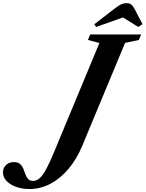

<svg xmlns="http://www.w3.org/2000/svg" viewBox="-338 -988 956 1261"><path d="M-145 253.5Q-192 253.5 -231.5 239.5Q-271 225.5 -294.8 200.8Q-318.5 176 -318.5 144Q-318.5 115 -298.5 95.8Q-278.5 76.5 -246.5 76.5Q-220 76.5 -206.2 89Q-192.5 101.5 -185 119.8Q-177.5 138 -171 156.5Q-164.5 175 -153.2 187.5Q-142 200 -120.5 200Q-98 200 -77.8 182.5Q-57.5 165 -34.8 123.2Q-12 81.5 18 8.5L315 -706L239.5 -725.5L254.5 -761.5H589L574 -725.5L483.5 -706.5L202.5 -31Q166 57 112.2 120.8Q58.5 184.5 -7 219Q-72.5 253.5 -145 253.5ZM293.5 -811 281 -828.5 416 -932.5Q442 -952.5 458.5 -960Q475 -967.5 492 -967.5Q511 -967.5 522.2 -959.5Q533.5 -951.5 544 -932.5L598 -829.5L570 -811L469.5 -873.5Z"/></svg>

Font: Libre Caslon Text
Style: Italic
Weight: 400
Italic angle: -22.583°
Designer: Pablo Impallari, Rodrigo Fuenzalida, Katja Schimmel
Foundry: Pablo Impallari, Rodrigo Fuenzalida
Version: Version 2.000